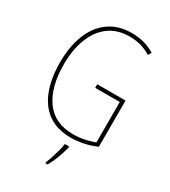

<svg xmlns="http://www.w3.org/2000/svg" viewBox="-225 -834 1030 1164"><g transform="rotate(30 290.0 -252.0)"><path d="M319 -351H517V-28Q476 -9 429.5 0.5Q383 10 341 10Q244 10 181 -35.5Q118 -81 87.5 -163Q57 -245 57 -354Q57 -463 89.5 -546.5Q122 -630 187 -677.5Q252 -725 347 -725Q389 -725 429 -715Q469 -705 509 -681L496 -658Q457 -682 420 -691Q383 -700 347 -700Q259 -700 200.5 -655.5Q142 -611 112.5 -533Q83 -455 83 -355Q83 -197 148 -106Q213 -15 342 -15Q383 -15 421.5 -23Q460 -31 491 -43V-326H319ZM360 70Q351 106 336 146.5Q321 187 301 221H286V212Q294 195 303 167Q312 139 320 110Q328 81 330 61H360Z"/></g></svg>

Font: Noto Sans Devanagari UI Condensed Thin
Style: Regular
Weight: 100
Width: 3
Designer: Jelle Bosma - Monotype Design Team
Foundry: Monotype Imaging Inc.
Version: Version 2.004; ttfautohint (v1.8.4.7-5d5b)